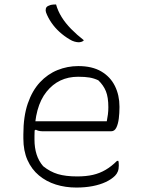

<svg xmlns="http://www.w3.org/2000/svg" viewBox="-20 -833 640 863"><path d="M332 -536Q394 -536 435 -512Q476 -488 496.5 -446.5Q517 -405 517 -354V-350Q517 -325 514 -300.5Q511 -276 503 -259.5Q495 -243 480 -243H171Q162 -243 154 -245Q146 -247 141 -250L126 -241L122 -288H460Q463 -303 465 -318.5Q467 -334 467 -351Q467 -396 456 -423Q445 -450 422 -472Q403 -481 382.5 -484.5Q362 -488 331 -488Q243 -488 189 -420.5Q135 -353 135 -222V-205Q135 -169 144.5 -139Q154 -109 174 -86Q205 -61 240 -50.5Q275 -40 327 -40Q367 -40 397.5 -47Q428 -54 454.5 -69.5Q481 -85 506 -110H512Q513 -107 513.5 -102Q514 -97 514 -89Q514 -73 509.5 -62Q505 -51 497 -43Q481 -27 455.5 -15Q430 -3 396.5 3.5Q363 10 323 10Q274 10 231 -3.5Q188 -17 155 -44.5Q122 -72 103.5 -113.5Q85 -155 85 -211V-229Q85 -310 105 -368Q125 -426 159.5 -463Q194 -500 238.5 -518Q283 -536 332 -536ZM232 -813Q240 -784 257 -756.5Q274 -729 299.5 -703Q325 -677 357 -652Q353 -647 346 -645Q339 -643 334 -643Q326 -643 315 -646Q304 -649 293 -656Q269 -670 247.5 -689.5Q226 -709 210.5 -732Q195 -755 187 -777Q184 -785 186 -794Q188 -803 198 -807Q204 -810 208.5 -811Q213 -812 219 -812.5Q225 -813 232 -813Z"/></svg>

Font: Recursive Monospace Casual Light
Style: Regular
Weight: 300
Version: Version 1.047